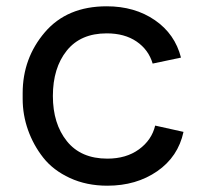

<svg xmlns="http://www.w3.org/2000/svg" viewBox="-20 -572 646 610"><path d="M321 18Q255 18 202 -6.5Q149 -31 117.5 -71Q86 -111 69 -159Q52 -207 52 -258V-276Q52 -387 122.5 -469.5Q193 -552 319 -552Q408 -552 472 -508Q536 -464 555 -389L465 -370Q452 -414 414 -440Q376 -466 319 -466Q236 -466 192 -411Q148 -356 148 -267Q148 -179 192.5 -123.5Q237 -68 321 -68Q381 -68 421.5 -97.5Q462 -127 473 -173L563 -153Q546 -74 479.5 -28Q413 18 321 18Z"/></svg>

Font: Cazoo Sans
Style: Regular
Weight: 400
Designer: Jonathan Barnbrook, Julián Moncada
Foundry: Barnbrook Fonts
Version: Version 2.000;Glyphs 3.3 (3337)